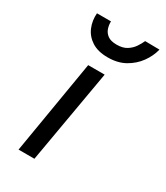

<svg xmlns="http://www.w3.org/2000/svg" viewBox="-170 -744 707 818"><g transform="rotate(30 183.5 -335.0)"><path d="M137 -460 60 0H138L218 -460ZM59 -670Q56 -633 69.5 -601Q83 -569 113.5 -549.5Q144 -530 192 -530Q241 -530 276.5 -550Q312 -570 335 -601.5Q358 -633 367 -669L296 -670Q289 -654 277.5 -637Q266 -620 247 -608Q228 -596 198 -596Q169 -596 153.5 -607.5Q138 -619 132.5 -636.5Q127 -654 128 -670Z"/></g></svg>

Font: Jost* 400 Book Italic
Style: Italic
Weight: 400
Italic angle: -10°
Version: Version 3.200; ttfautohint (v0.97) -l 8 -r 50 -G 200 -x 14 -